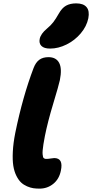

<svg xmlns="http://www.w3.org/2000/svg" viewBox="-20 -1136 541 1126"><path d="M273.9 -851.1Q238.8 -851.1 223.1 -866.5Q207.5 -881.8 212.9 -908.2Q219.2 -938 254.9 -967.8Q277.8 -986.8 292.5 -1005.9Q307.1 -1024.9 324.2 -1055.2Q343.3 -1089.4 367.4 -1102.8Q391.6 -1116.2 426.8 -1116.2Q469.2 -1116.2 487.8 -1094Q506.3 -1071.8 498 -1028.8Q488.3 -981.4 453.4 -940.2Q418.5 -898.9 370.1 -875Q321.8 -851.1 273.9 -851.1ZM211.9 -29.8Q192.4 -29.8 175.5 -32.2Q158.7 -34.7 138.7 -43.2Q118.7 -51.8 103.8 -65.7Q88.9 -79.6 76.2 -104.7Q63.5 -129.9 58.1 -163.3Q52.7 -196.8 55.2 -246.6Q57.6 -296.4 69.8 -357.9Q113.3 -569.8 176.8 -736.8Q189.5 -770 210.4 -785.4Q231.4 -800.8 264.2 -800.8Q309.1 -800.8 326.9 -767.3Q344.7 -733.9 331.1 -666Q324.2 -633.8 292 -527.6Q259.8 -421.4 243.2 -337.9Q237.8 -310.5 234.6 -289.6Q231.4 -268.6 230.2 -254.4Q229 -240.2 230 -230.7Q231 -221.2 232.4 -215.8Q233.9 -210.4 237.8 -207.8Q241.7 -205.1 244.6 -204.6Q247.6 -204.1 252.9 -204.1Q263.2 -204.1 277.3 -206.5Q291.5 -209 297.9 -209Q353 -209 336.9 -134.8Q327.1 -85.9 292.5 -57.9Q257.8 -29.8 211.9 -29.8Z"/></svg>

Font: Shantell Sans Bouncy
Style: Italic
Weight: 800
Italic angle: -11.31°
Designer: Stephen Nixon, Anya Danilova, Shantell Martin
Foundry: Arrow Type
Version: Version 1.006;[9816181b4]